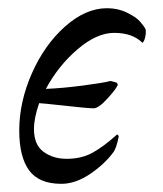

<svg xmlns="http://www.w3.org/2000/svg" viewBox="-20 -447 400 472"><path d="M63.5 -129.9Q63.5 -90.8 87.2 -73.7Q110.8 -56.6 143.6 -56.6Q180.2 -56.6 207 -71.3Q233.9 -85.9 267.6 -116.2Q269.5 -116.2 271 -114Q272.5 -111.8 271.5 -109.4Q266.6 -85.4 259.8 -74.2Q237.8 -43.9 201.7 -19.5Q165.5 4.9 130.9 4.9Q75.7 4.9 51.5 -28.3Q27.3 -61.5 27.3 -126Q27.3 -196.3 58.3 -266.6Q89.4 -336.9 139.9 -381.8Q190.4 -426.8 243.2 -426.8Q270 -426.8 292 -416Q314 -405.3 323.5 -394.8Q333 -384.3 337.9 -375Q339.4 -366.7 336.9 -355.7Q334.5 -344.7 330.1 -341.8Q305.7 -366.2 260.7 -366.2Q217.8 -366.2 170.7 -325.9Q123.5 -285.6 92.8 -228.5Q132.3 -230 183.1 -236.6Q233.9 -243.2 252 -248Q253.4 -247.6 256.3 -246.8Q259.3 -246.1 261 -245.6Q262.7 -245.1 264.9 -244.4Q267.1 -243.7 268.1 -242.2Q269 -240.7 269.5 -239.3Q268.6 -231.9 245.6 -206.3Q222.7 -180.7 210 -180.7Q202.1 -180.7 177.5 -183.1Q152.8 -185.5 121.8 -189Q90.8 -192.4 76.2 -193.4Q63.5 -156.7 63.5 -129.9Z"/></svg>

Font: Crimson
Style: Italic
Weight: 400
Italic angle: -11°
Version: Version 0.8